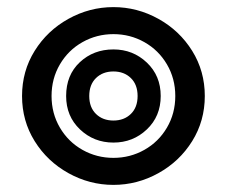

<svg xmlns="http://www.w3.org/2000/svg" viewBox="-20 -515 638 540"><path d="M42 -245Q42 -315 77.5 -372Q113 -429 172.5 -462Q232 -495 299 -495Q366 -495 425.5 -462Q485 -429 520.5 -372Q556 -315 556 -245Q556 -175 520.5 -118Q485 -61 425.5 -28Q366 5 299 5Q232 5 172.5 -28Q113 -61 77.5 -118Q42 -175 42 -245ZM473 -245Q473 -294 449.5 -334Q426 -374 386 -396.5Q346 -419 299 -419Q252 -419 212 -396.5Q172 -374 148.5 -334Q125 -294 125 -245Q125 -196 148.5 -156Q172 -116 212 -93.5Q252 -71 299 -71Q346 -71 386 -93.5Q426 -116 449.5 -156Q473 -196 473 -245ZM166 -245Q166 -304 204.5 -340Q243 -376 299 -376Q354 -376 393 -339Q432 -302 432 -245Q432 -188 393 -151Q354 -114 299 -114Q244 -114 205 -151Q166 -188 166 -245ZM367 -245Q367 -277 348 -295.5Q329 -314 299 -314Q269 -314 250 -295.5Q231 -277 231 -245Q231 -213 250 -194.5Q269 -176 299 -176Q329 -176 348 -194.5Q367 -213 367 -245Z"/></svg>

Font: Niramit Medium
Style: Regular
Weight: 500
Designer: Katatrad Aksorn Co.,Ltd.
Foundry: Cadson Demak Co.,Ltd.
Version: Version 1.000; ttfautohint (v1.6)